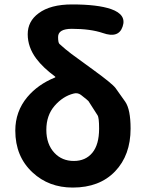

<svg xmlns="http://www.w3.org/2000/svg" viewBox="-20 -832 656 866"><path d="M308 14Q200 14 127 -54Q49 -126 49 -243Q49 -329 103 -394Q151 -451 227 -482Q232 -484 228 -487Q174 -527 144 -567Q105 -619 105 -677.5Q105 -736 154 -772Q207 -812 305 -812Q420 -812 481 -791Q552 -766 533 -712Q515 -658 444 -683Q388 -702 304 -702Q242 -702 242 -665Q242 -640 248 -634Q274 -610 302 -589L402 -516Q486 -455 501 -435Q523 -404 545 -373Q569 -338 569 -252Q569 -132 499 -59Q429 14 308 14ZM427 -252Q427 -302 420 -312Q399 -344 379 -376Q377 -379 345 -404Q330 -415 312 -410Q264 -398 226.5 -355Q189 -312 189 -246.5Q189 -181 226 -142Q260 -106 313 -106Q366 -106 396.5 -143Q427 -180 427 -252Z"/></svg>

Font: Resource Han Rounded KR
Style: Bold
Weight: 700
Designer: Cyano Hao (round all glyphs); Ryoko NISHIZUKA 西塚涼子 (kana, bopomofo & ideographs); Paul D. Hunt (Latin, Greek & Cyrillic)
Foundry: Cyano Hao
Version: 0.990